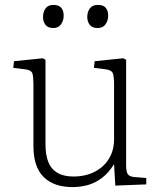

<svg xmlns="http://www.w3.org/2000/svg" viewBox="-20 -747 649 781"><path d="M275 14Q199 14 157.5 -27Q116 -68 116 -153V-403Q116 -433 112 -447.5Q108 -462 82 -465L34 -471L37 -498L154 -510L165 -504V-161Q165 -117 176.5 -88Q188 -59 213.5 -44Q239 -29 279 -29Q328 -29 365.5 -48.5Q403 -68 423.5 -102Q444 -136 444 -181V-403Q444 -433 439.5 -447.5Q435 -462 410 -465L362 -471L365 -498L481 -510L493 -504V-76Q493 -49 499.5 -39Q506 -29 525 -27L575 -23V3L449 8L444 -78H443Q422 -44 395 -23.5Q368 -3 338 5.5Q308 14 275 14ZM377 -633Q355 -633 345 -646Q335 -659 335 -678Q335 -699 345.5 -713Q356 -727 378 -727Q400 -727 410 -715.5Q420 -704 420 -683Q420 -664 409.5 -648.5Q399 -633 377 -633ZM197 -633Q175 -633 165 -646Q155 -659 155 -678Q155 -699 165.5 -713Q176 -727 197 -727Q219 -727 229 -715.5Q239 -704 239 -683Q239 -664 228.5 -648.5Q218 -633 197 -633Z"/></svg>

Font: Literata 18pt ExtraLight
Style: Regular
Weight: 250
Designer: Latin by Veronika Burian and Jose Scaglione. Greek by Irene Vlachou. Cyrillic by Vera Evstafieva.
Foundry: TypeTogether
Version: Version 3.103;gftools[0.9.29]